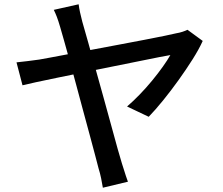

<svg xmlns="http://www.w3.org/2000/svg" viewBox="-20 -823 1040 896"><path d="M347 -803Q349 -786 353.5 -765.5Q358 -745 364 -722Q376 -681 392 -623.5Q408 -566 426.5 -499.5Q445 -433 464 -365Q483 -297 499.5 -236Q516 -175 529 -128.5Q542 -82 549 -60Q553 -49 557.5 -33.5Q562 -18 567.5 -2Q573 14 577 25L460 53Q457 34 452 9.5Q447 -15 440 -37Q435 -57 424.5 -96.5Q414 -136 399.5 -190Q385 -244 368.5 -304.5Q352 -365 336 -425.5Q320 -486 305 -540Q290 -594 278.5 -635Q267 -676 261 -696Q252 -727 245 -745Q238 -763 231 -777ZM926 -632Q909 -594 879 -546.5Q849 -499 813.5 -449.5Q778 -400 741.5 -355Q705 -310 674 -278L573 -326Q602 -351 632 -382Q662 -413 690 -447Q718 -481 740 -512Q762 -543 775 -566Q762 -564 723.5 -556.5Q685 -549 629 -537.5Q573 -526 507.5 -513Q442 -500 376 -486.5Q310 -473 251 -461Q192 -449 148.5 -439.5Q105 -430 85 -425L57 -532Q85 -535 110 -538Q135 -541 163 -545Q175 -547 212.5 -554Q250 -561 303 -571Q356 -581 417 -592.5Q478 -604 539.5 -615.5Q601 -627 655.5 -637.5Q710 -648 749 -656Q788 -664 804 -668Q817 -670 831 -674.5Q845 -679 855 -684Z"/></svg>

Font: Noto Sans JP Thin Medium
Style: Regular
Weight: 500
Version: Version 2.004-H2;hotconv 1.0.118;makeotfexe 2.5.65603